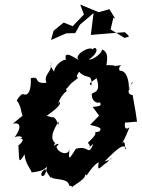

<svg xmlns="http://www.w3.org/2000/svg" viewBox="-20 -772 616 835"><path d="M78 -269 36 -234C71 -242 74 -217 44 -175C62 -185 90 -175 67 -168C99 -171 55 -133 60 -141C64 -66 60 -59 87 -101C88 -64 113 -38 118 -22C153 -27 168 -30 184 -47C177 21 138 -11 176 -37C217 33 194 -19 206 2C236 11 276 5 281 35C310 42 288 44 292 42C335 12 358 2 350 -28C355 19 362 -37 409 -67C402 -17 415 -47 446 -66C468 -96 481 -82 435 -70C500 -136 516 -145 529 -128C519 -103 531 -186 506 -140C532 -186 527 -181 543 -218C514 -196 523 -251 528 -239L576 -243C567 -301 573 -269 557 -358C571 -360 513 -350 554 -410C560 -410 556 -434 540 -376C544 -418 530 -468 501 -464C486 -490 538 -492 473 -484C473 -484 497 -488 447 -489C433 -475 466 -543 423 -557C427 -544 387 -511 366 -513C420 -549 396 -576 383 -557C372 -574 298 -534 322 -511C261 -550 258 -537 272 -493C284 -537 218 -497 215 -460C184 -508 213 -471 199 -507C215 -459 166 -452 182 -412C121 -406 159 -443 114 -432C116 -379 104 -354 82 -362C77 -367 60 -350 53 -335C85 -292 57 -278 106 -236ZM411 -269 372 -229C406 -220 429 -216 411 -200C368 -191 427 -210 362 -151C387 -125 348 -119 386 -146C361 -89 371 -142 310 -125C278 -74 277 -72 283 -134C285 -84 225 -111 226 -135C253 -157 206 -148 192 -102C243 -171 200 -157 226 -145C182 -171 230 -231 234 -244C238 -197 230 -268 206 -262L183 -268C230 -302 248 -320 238 -330C229 -302 233 -348 270 -376C265 -405 248 -357 288 -407C241 -368 294 -413 294 -413C348 -454 294 -416 324 -460C357 -423 381 -458 378 -400C361 -410 375 -412 400 -432C423 -362 380 -374 379 -362C381 -309 434 -325 419 -339C404 -321 442 -312 383 -307ZM541 -613 522 -607 461 -644 473 -695 481 -691 456 -732 409 -719 329 -752 345 -709 296 -658 257 -674 213 -638 202 -598 268 -627 307 -628 328 -665 387 -715 375 -620 445 -626 523 -632 537 -619Z"/></svg>

Font: Asimov Aggro
Style: CondIt
Weight: 500
Designer: Google
Version: Version 2.000980; 2014